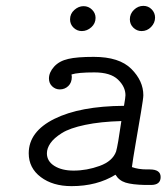

<svg xmlns="http://www.w3.org/2000/svg" viewBox="-20 -631 568 655"><path d="M78 -108Q78 -182 165.5 -225.5Q253 -269 403 -270Q408 -299 408 -306Q408 -335 382.5 -359.5Q357 -384 302 -384Q246 -384 224 -377Q224 -375 224.5 -372.5Q225 -370 225 -369Q225 -349 213 -337.5Q201 -326 184 -326Q169 -326 158 -336.5Q147 -347 147 -363Q147 -384 164.5 -403.5Q182 -423 213 -430Q242 -437 300 -437Q387 -437 428 -396Q469 -355 469 -306Q469 -296 461 -248.5Q453 -201 443 -143Q433 -85 430 -61Q452 -53 481 -53H491Q528 -53 528 -27Q528 0 495 0H475Q431 -1 408.5 -8Q386 -15 374 -35Q311 4 224 4Q160 4 119 -27Q78 -58 78 -108ZM140 -108Q140 -81 165.5 -65Q191 -49 231 -49Q276 -49 320 -65Q364 -81 376 -114Q382 -134 394 -218Q323 -216 270.5 -205Q218 -194 191 -177Q164 -160 152 -142.5Q140 -125 140 -108ZM219 -565Q219 -584 233.5 -597Q248 -610 265 -610Q282 -610 294 -598Q306 -586 306 -570Q306 -551 291.5 -538Q277 -525 259 -525Q243 -525 231 -536.5Q219 -548 219 -565ZM423 -565Q423 -584 437 -597.5Q451 -611 469 -611Q486 -611 497.5 -599Q509 -587 509 -571Q509 -553 495.5 -539Q482 -525 463 -525Q447 -525 435 -536.5Q423 -548 423 -565Z"/></svg>

Font: CMU Typewriter Text
Style: LightOblique
Weight: 200
Italic angle: -9.46001°
Version: Version 0.7.0